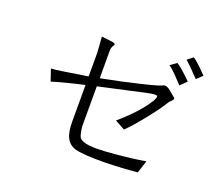

<svg xmlns="http://www.w3.org/2000/svg" viewBox="-119 -956 1238 1071"><g transform="rotate(20 500.0 -420.5)"><path d="M404.3 -707 338.9 -714.8Q341.8 -686.5 345.7 -619.1Q345.7 -565.4 345.7 -480.5Q259.8 -466.8 212.9 -460Q152.3 -450.2 132.8 -450.2L156.2 -380.9Q193.4 -392.6 244.1 -405.3Q289.1 -417 345.7 -429.7V-213.9Q345.7 -148.4 362.3 -118.2Q377 -85.9 417 -72.3Q470.7 -58.6 598.6 -60.5Q693.4 -62.5 786.1 -71.3L810.5 -145.5Q727.5 -131.8 637.7 -124Q566.4 -117.2 518.6 -117.2Q443.4 -118.2 422.9 -141.6Q412.1 -157.2 407.2 -208V-444.3L682.6 -504.9Q731.4 -515.6 740.2 -509.8Q748 -505.9 733.4 -478.5Q703.1 -428.7 649.4 -373Q615.2 -337.9 573.2 -301.8L631.8 -269.5Q672.9 -308.6 731.4 -382.8Q786.1 -451.2 810.5 -492.2Q814.5 -499 819.3 -503.9Q822.3 -506.8 827.1 -511.7Q833 -517.6 835 -520.5Q836.9 -524.4 835.9 -530.3L812.5 -549.8Q793.9 -566.4 785.2 -571.3Q771.5 -579.1 758.8 -578.1Q741.2 -566.4 633.8 -541Q533.2 -516.6 407.2 -492.2V-662.1Q408.2 -669.9 411.1 -677.7Q412.1 -681.6 417 -688.5Q421.9 -696.3 420.9 -699.2Q418.9 -704.1 404.3 -707ZM860.4 -781.2 827.1 -754.9Q842.8 -741.2 871.1 -712.9Q896.5 -687.5 912.1 -670.9L946.3 -703.1L943.4 -706.1Q917 -733.4 902.3 -747.1Q877 -771.5 860.4 -781.2ZM786.1 -720.7 747.1 -693.4Q761.7 -685.5 786.1 -661.1Q799.8 -647.5 825.2 -620.1L837.9 -606.4L875 -642.6Q854.5 -664.1 832 -683.6Q806.6 -707 786.1 -720.7Z"/></g></svg>

Font: DotumChe
Style: Regular
Weight: 400
Monospace: yes
Version: Version 2.21